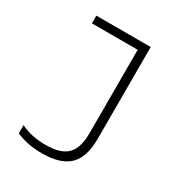

<svg xmlns="http://www.w3.org/2000/svg" viewBox="-175 -845 901 970"><g transform="rotate(30 275.0 -360.0)"><path d="M212 10Q168 10 131 2.5Q94 -5 62 -19V-67Q94 -51 130.5 -43.5Q167 -36 208 -36Q295 -36 333 -74Q371 -112 371 -199V-685H104V-730H421V-195Q421 -88 371.5 -39Q322 10 212 10Z"/></g></svg>

Font: M PLUS Code Latin SemiExpanded Light
Style: Regular
Weight: 300
Width: 6
Designer: Coji Morishita
Foundry: UNDERFOREST DESIGN
Version: Version 1.002; ttfautohint (v1.8.3)